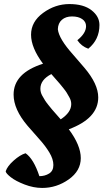

<svg xmlns="http://www.w3.org/2000/svg" viewBox="-20 -754 519 946"><path d="M464 -274Q464 -171 319 -117Q378 -38 378 25Q378 88 318.5 130Q259 172 188 172Q145 172 101 155Q57 138 33 119Q9 100 8 90Q16 65 47.5 37Q79 9 106 1Q146 29 174 114Q201 114 222 101Q243 88 243 59Q243 30 223 -3Q203 -36 174 -68Q145 -100 116 -134Q47 -215 47 -288Q47 -394 192 -440Q133 -519 133 -583Q133 -647 192.5 -690.5Q252 -734 322 -734Q392 -734 431 -703.5Q470 -673 470 -631Q470 -559 415 -514Q398 -520 384.5 -530.5Q371 -541 361 -556Q404 -590 404 -625Q404 -647 385 -660Q366 -673 335 -673Q304 -673 285 -656.5Q266 -640 265 -610Q270 -563 340 -485Q368 -453 396 -420Q464 -340 464 -274ZM331 -241Q331 -258 322 -274Q313 -290 308.5 -297.5Q304 -305 292 -320Q280 -335 274.5 -341.5Q269 -348 253.5 -365.5Q238 -383 233 -389Q179 -361 179 -317Q179 -299 188 -283Q197 -267 202 -259Q207 -251 219 -236Q231 -221 236.5 -214.5Q242 -208 258 -190Q274 -172 279 -166Q331 -200 331 -241Z"/></svg>

Font: Oleo Script Swash Caps
Style: Regular
Weight: 400
Designer: Soytutype
Foundry: Soytutype
Version: Version 1.002